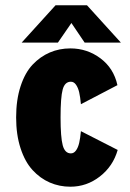

<svg xmlns="http://www.w3.org/2000/svg" viewBox="-20 -695 490 726"><path d="M437 -534H300L250 -608L199 -534H62L190 -675H309ZM425 -128Q407.5 -66.5 357.8 -27.8Q308 11 246 11Q204.5 11 168.2 -4.8Q132 -20.5 103.2 -51.8Q74.5 -83 57.8 -134.2Q41 -185.5 41 -251Q41 -317.5 57.8 -368.8Q74.5 -420 103.2 -450.5Q132 -481 168.2 -496.5Q204.5 -512 246 -512Q309.5 -512 359.8 -474.5Q410 -437 424 -373L286 -301Q283.5 -328 279.5 -345.5Q275.5 -363 267.5 -374.5Q259.5 -386 248 -386Q225 -386 217 -356.5Q209 -327 209 -251Q209 -176 217.2 -145.5Q225.5 -115 248 -115Q259.5 -115 267.5 -126.2Q275.5 -137.5 279.5 -155Q283.5 -172.5 286 -199Z"/></svg>

Font: League Mono Condensed ExtraBold
Style: Regular
Weight: 800
Width: 1
Designer: Tyler Finck
Foundry: The League of Moveable Type / Tyler Finck
Version: Version 2.210